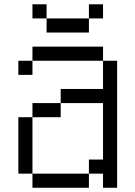

<svg xmlns="http://www.w3.org/2000/svg" viewBox="-20 -887 640 907"><path d="M133.3 -66.7H66.7V-333.3H133.3ZM133.3 0V-66.7H400V0ZM133.3 -333.3V-400H266.7V-333.3ZM133.3 -600V-666.7H466.7V-600ZM133.3 -533.3H66.7V-600H133.3ZM133.3 -800V-866.7H200V-800ZM266.7 -400V-466.7H466.7V-600H533.3V0H466.7V-66.7H400V-133.3H466.7V-400ZM400 -800V-733.3H200V-800ZM400 -866.7H466.7V-800H400Z"/></svg>

Font: Galmuri14 Regular
Style: Regular
Weight: 400
Designer: Lee Minseo (quiple)
Version: Version 2.399;hotconv 1.1.1;makeotfexe 2.6.0 DEVELOPMENT